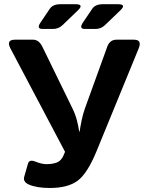

<svg xmlns="http://www.w3.org/2000/svg" viewBox="-20 -892 715 928"><path d="M186 -752Q154.8 -752 175.8 -783.2L220.7 -849.6Q235.4 -871.6 272 -871.6H344.7Q387.2 -871.6 357.4 -842.8L282.2 -770.5Q262.7 -752 236.3 -752ZM391.1 -752Q359.9 -752 380.9 -783.2L425.8 -849.6Q440.4 -871.6 477.1 -871.6H549.8Q592.3 -871.6 562.5 -842.8L487.3 -770.5Q467.8 -752 441.4 -752ZM30.3 -658.2Q8.3 -700.2 53.2 -700.2H139.6Q168 -700.2 184.6 -666.5L330.1 -368.2Q344.2 -339.4 351.6 -311Q358.9 -282.7 362.8 -255.9H364.7Q369.1 -284.2 375 -312.3Q380.9 -340.3 390.6 -368.2L498.5 -666.5Q510.7 -700.2 543.5 -700.2H627.4Q667.5 -700.2 650.4 -658.2L446.8 -161.6Q402.3 -53.2 355 -18.3Q307.6 16.6 220.7 16.6Q157.7 16.6 119.6 0Q89.8 -13.2 97.2 -38.1L115.2 -101.1Q121.6 -123 151.4 -110.8Q181.6 -98.6 204.6 -98.6Q232.9 -98.6 254.4 -106.4Q275.9 -114.3 287.6 -142.1L294.4 -158.2Z"/></svg>

Font: Istok
Style: Bold
Weight: 700
Designer: Andrey V. Panov
Foundry: Andrey V. Panov
Version: Version 1.0.1